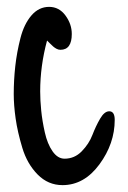

<svg xmlns="http://www.w3.org/2000/svg" viewBox="-20 -570 374 559"><path d="M189 -471Q189 -425 156 -425Q150 -425 144.5 -428Q139 -431 135 -434.5Q131 -438 125 -444Q119 -450 117 -452Q97 -378 97 -304Q97 -278 100 -248Q103 -218 110.5 -184.5Q118 -151 133 -129.5Q148 -108 168 -108Q197 -108 218 -129.5Q239 -151 249 -177Q259 -203 271.5 -224.5Q284 -246 298 -246Q314 -246 314 -221Q314 -152 269.5 -91.5Q225 -31 162 -31Q120 -31 89.5 -62Q59 -93 45 -139.5Q31 -186 25.5 -225Q20 -264 20 -296Q20 -337 24.5 -377.5Q29 -418 39.5 -459Q50 -500 71.5 -525Q93 -550 123 -550Q152 -550 170.5 -525Q189 -500 189 -471Z"/></svg>

Font: Because We Mentor
Style: Regular
Weight: 400
Designer: Liz Wetzel, Aaron Williamson, Russ McMullin
Foundry: Red Hat
Version: Version 1.000